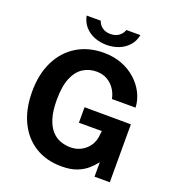

<svg xmlns="http://www.w3.org/2000/svg" viewBox="-160 -1039 1079 1176"><g transform="rotate(20 379.5 -450.5)"><path d="M373.5 10Q274 10 200.8 -35.2Q127.5 -80.5 87.8 -163.5Q48 -246.5 48 -359.5Q48 -474.5 89.8 -558.2Q131.5 -642 206.5 -687.5Q281.5 -733 381.5 -733Q446 -733 499 -712.5Q552 -692 591.2 -656.5Q630.5 -621 652.8 -576.2Q675 -531.5 677 -483.5H523Q516.5 -518 497.2 -546.5Q478 -575 448 -592.2Q418 -609.5 378 -609.5Q330 -609.5 291 -584.8Q252 -560 229.5 -506Q207 -452 207 -363.5Q207 -292 221.8 -244.5Q236.5 -197 261.5 -169.2Q286.5 -141.5 318.5 -130Q350.5 -118.5 384 -118.5Q416 -118.5 441.2 -129.2Q466.5 -140 484.5 -157Q502.5 -174 513 -194.2Q523.5 -214.5 526.5 -234L532 -278H382.5V-379L685 -377.5V0H585.5V-94.5Q567 -70 539.8 -45.8Q512.5 -21.5 472.2 -5.8Q432 10 373.5 10ZM377.5 -783.5Q335.5 -783.5 298.8 -797.8Q262 -812 236.5 -840.5Q211 -869 202.5 -911H294.5Q302 -886 323.5 -870.2Q345 -854.5 377.5 -854.5Q409.5 -854.5 431.2 -870.2Q453 -886 461.5 -911H553Q544.5 -869 519 -840.8Q493.5 -812.5 456.8 -798Q420 -783.5 377.5 -783.5Z"/></g></svg>

Font: Public Sans Thin
Style: Bold
Weight: 700
Version: Version 2.001